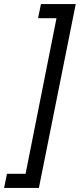

<svg xmlns="http://www.w3.org/2000/svg" viewBox="-39 -780 390 938"><path d="M331 -760 151 138H-19L-5 69H86L237 -691H147L161 -760Z"/></svg>

Font: IBM Plex Sans Text
Style: Italic
Weight: 450
Italic angle: -11°
Designer: Mike Abbink, Paul van der Laan, Pieter van Rosmalen
Foundry: Bold Monday
Version: Version 3.005